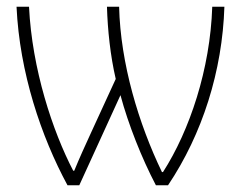

<svg xmlns="http://www.w3.org/2000/svg" viewBox="-20 -549 715 569"><path d="M645 -529H609C603 -344 542 -162 463 -39H460C391 -182 337 -361 333 -529H297C299 -460 307 -384 323 -315L249 -154C233 -119 215 -80 200 -43H197C136 -160 75 -344 66 -529H29C38 -334 102 -144 180 0H215L337 -267C360 -181 400 -80 442 0H478C580 -152 639 -339 645 -529Z"/></svg>

Font: Noto Sans SemiCondensed ExtraLight
Style: Regular
Weight: 200
Width: 4
Designer: Monotype Design Team
Foundry: Monotype Imaging Inc.
Version: Version 2.013